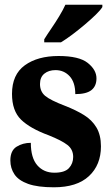

<svg xmlns="http://www.w3.org/2000/svg" viewBox="-20 -786 474 816"><path d="M209 10Q140 10 99.5 -4.5Q59 -19 41.5 -45Q24 -71 24 -104Q24 -146 50.5 -162.5Q77 -179 111 -179Q111 -115 138.5 -83.5Q166 -52 211 -52Q255 -52 273 -71.5Q291 -91 291 -119Q291 -151 266.5 -170Q242 -189 187 -211Q108 -240 69.5 -277.5Q31 -315 31 -387Q31 -469 85.5 -508.5Q140 -548 229 -548Q316 -548 353 -518.5Q390 -489 390 -453Q390 -420 368.5 -403Q347 -386 300 -386Q300 -436 276 -462Q252 -488 216 -488Q187 -488 168.5 -473Q150 -458 150 -429Q150 -397 172 -378.5Q194 -360 257 -336Q303 -318 337 -297Q371 -276 390 -244Q409 -212 409 -164Q409 -85 358 -37.5Q307 10 209 10ZM168 -619Q181 -640 198.5 -665.5Q216 -691 232 -717.5Q248 -744 258 -766H415V-756Q407 -743 387 -723.5Q367 -704 341 -682Q315 -660 288.5 -640Q262 -620 239 -606H168Z"/></svg>

Font: Noto Serif Thai Condensed ExtraBold
Style: Regular
Weight: 800
Width: 3
Designer: Monotype Design Team
Foundry: Monotype Imaging Inc.
Version: Version 2.002; ttfautohint (v1.8.4.7-5d5b)